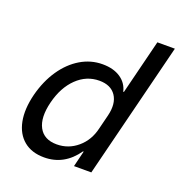

<svg xmlns="http://www.w3.org/2000/svg" viewBox="-129 -809 870 928"><g transform="rotate(20 306.5 -345.0)"><path d="M198.3 10Q134.2 10 93.8 -23.3Q53.3 -56.7 41.2 -117.1Q29.2 -177.5 49.2 -257.5Q69.2 -334.2 107.9 -390.8Q146.7 -447.5 199.2 -478.8Q251.7 -510 311.7 -510Q367.5 -510 403.8 -485.8Q440 -461.7 450 -419.2H453.3L523.3 -700H613.3L438.3 0H349.2L369.2 -81.7H365.8Q301.7 10 198.3 10ZM234.2 -70Q294.2 -70 340.4 -109.2Q386.7 -148.3 401.7 -213.3L420 -286.7Q435.8 -351.7 409.6 -390.8Q383.3 -430 324.2 -430Q258.3 -430 208.3 -381.7Q158.3 -333.3 137.5 -250Q116.7 -166.7 142.5 -118.3Q168.3 -70 234.2 -70Z"/></g></svg>

Font: Funnel Sans
Style: Italic
Weight: 400
Italic angle: -14.036°
Version: Version 1.000; Beta; Release 5; Build 24; ttfautohint (v1.8.